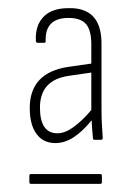

<svg xmlns="http://www.w3.org/2000/svg" viewBox="-20 -683 322 471"><path d="M116 -332Q86 -332 69.5 -354.5Q53 -377 53 -418Q53 -505 148 -519L204 -527V-574Q204 -609 191 -624Q178 -639 148 -639Q90 -639 92 -582Q92 -578 89 -578H73Q68 -578 68 -583Q66 -620 86.5 -641.5Q107 -663 148 -663Q229 -665 229 -576V-415Q229 -396 230 -378Q231 -360 232 -345Q232 -340 228 -340H212Q208 -340 208 -344Q207 -357 206 -368Q205 -379 205 -388Q183 -361 161 -346.5Q139 -332 116 -332ZM121 -356Q139 -356 160 -371Q181 -386 204 -413V-505L149 -497Q78 -487 78 -419Q78 -356 121 -356ZM56 -232Q52 -232 52 -236V-252Q52 -256 56 -256H226Q230 -256 230 -252V-236Q230 -232 226 -232Z"/></svg>

Font: Sofia Sans Cond ExtraLight
Style: Regular
Weight: 200
Width: 3
Designer: Botio Nikoltchev, Ani Petrova
Foundry: lettersoup
Version: Version 4.100; ttfautohint (v1.8.3)